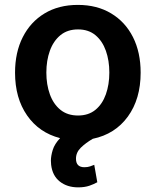

<svg xmlns="http://www.w3.org/2000/svg" viewBox="-20 -573 648 799"><path d="M305.4 206.7Q259.6 206.7 228.9 182.5Q198.2 158.4 192.8 112.9Q191.8 104.4 191.8 95.9Q191.8 76 199.4 51.1Q207 26.3 230.1 1.8Q142.8 -20.6 92.7 -92.7Q42.6 -164.8 42.6 -270.6Q42.6 -355.1 74.8 -418.5Q106.9 -481.9 165.5 -517.2Q224.1 -552.6 304 -552.6Q383.9 -552.6 442.6 -517.2Q501.4 -481.9 533.4 -418.5Q565.3 -355.1 565.3 -270.6Q565.3 -161.2 512.1 -87.9Q458.8 -14.6 366.1 4.6Q336.3 22 316.2 41.7Q296.2 61.4 296.2 87.4Q296.2 122.9 331.3 122.9Q344.8 122.9 355.1 119.3Q365.4 115.8 372.2 112.9L384.9 185.4Q372.2 192.8 352.3 199.8Q332.4 206.7 305.4 206.7ZM304.7 -92.3Q348.4 -92.3 377.3 -116.1Q406.2 -139.9 420.6 -180.6Q435 -221.2 435 -271Q435 -321 420.6 -361.7Q406.2 -402.3 377.3 -426.5Q348.4 -450.6 304.7 -450.6Q260.7 -450.6 231.4 -426.5Q202.1 -402.3 187.5 -361.7Q172.9 -321 172.9 -271Q172.9 -221.2 187.5 -180.6Q202.1 -139.9 231.4 -116.1Q260.7 -92.3 304.7 -92.3Z"/></svg>

Font: Linik Sans SemiBold
Style: Regular
Weight: 600
Designer: Rasmus Andersson (font), Cristiano Sobral (main changes)
Foundry: rsms
Version: Version 3.018;June 1, 2022;FontCreator 14.0.0.2814 64-bit; t